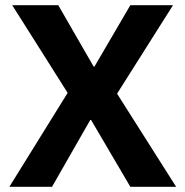

<svg xmlns="http://www.w3.org/2000/svg" viewBox="-20 -718 713 738"><path d="M16 0 240 -361 27 -698H204L340 -462H343L481 -698H645L430 -358L657 0H481L330 -257H327L180 0Z"/></svg>

Font: IBM Plex Sans Var
Style: Regular
Weight: 400
Designer: Mike Abbink, Paul van der Laan, Pieter van Rosmalen
Foundry: Bold Monday
Version: Version 3.000